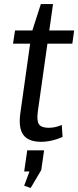

<svg xmlns="http://www.w3.org/2000/svg" viewBox="-20 -690 385 945"><path d="M183 8Q120 8 95 -26Q70 -60 80 -132L136 -530L181 -670H241L166 -140Q160 -95 172 -78Q184 -61 220 -61Q236 -61 252 -64.5Q268 -68 284 -75L288 -16Q272 -9 254.5 -3.5Q237 2 218.5 5Q200 8 183 8ZM54 -540H345L336 -475H44ZM197 50 183 147 131 235 99 224 146 98 175 154H99L114 50Z"/></svg>

Font: Pathway Extreme SemiCondensed
Style: Italic
Weight: 400
Width: 4
Italic angle: -8°
Version: Version 1.001;gftools[0.9.26]